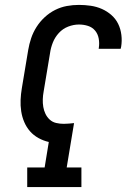

<svg xmlns="http://www.w3.org/2000/svg" viewBox="-20 -763 540 783"><path d="M91 0V-80H162L179 -184Q157 -189 137 -200Q117 -211 102.5 -227.5Q88 -244 79 -265Q70 -286 66.5 -309Q63 -332 64 -355.5Q65 -379 69 -403L95 -559Q99 -583 107 -607Q115 -631 129 -653Q143 -675 162.5 -693Q182 -711 205 -722.5Q228 -734 252.5 -738.5Q277 -743 302 -743Q326 -743 350 -739.5Q374 -736 395.5 -726.5Q417 -717 434.5 -701.5Q452 -686 462 -665.5Q472 -645 475 -620.5Q478 -596 474 -572Q473 -570 473 -568Q473 -566 472 -564H382Q383 -565 383 -566Q383 -567 383 -568Q386 -587 382.5 -606Q379 -625 367.5 -638.5Q356 -652 338.5 -657.5Q321 -663 302 -663Q280 -663 258 -654.5Q236 -646 220 -628.5Q204 -611 195.5 -589.5Q187 -568 184 -546L158 -390Q155 -374 154.5 -358Q154 -342 156.5 -327Q159 -312 165.5 -298.5Q172 -285 183 -275Q194 -265 209 -261.5Q224 -258 240 -258Q251 -258 261.5 -259Q272 -260 282 -261L252 -80H312V0Z"/></svg>

Font: Iosevka Curly Slab MdObl
Style: Regular
Weight: 500
Italic angle: -9°
Monospace: yes
Designer: Belleve Invis
Foundry: Belleve Invis
Version: Version 11.0.0; ttfautohint (v1.8.3)